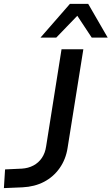

<svg xmlns="http://www.w3.org/2000/svg" viewBox="-46 -958 573 986"><path d="M-26 8 -20 -88 66 -92Q99 -94 125.5 -108Q152 -122 169 -147Q186 -172 191 -207L270 -705H382L301 -198Q292 -140 260.5 -95Q229 -50 180.5 -24.5Q132 1 69 4ZM162 -765 313 -938H407L507 -765H425L351 -877L243 -765Z"/></svg>

Font: Nunito Sans 7pt SemiBold
Style: Italic
Weight: 600
Italic angle: -9°
Designer: Vernon Adams
Foundry: Vernon Adams
Version: Version 3.101;gftools[0.9.27]